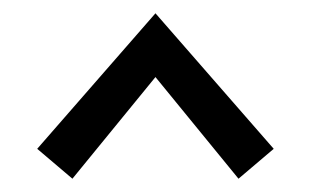

<svg xmlns="http://www.w3.org/2000/svg" viewBox="-20 -686 468 289"><path d="M36 -462 214 -666 392 -462 339 -417 214 -570 89 -417Z"/></svg>

Font: Ysabeau Infant Medium
Style: Regular
Weight: 500
Designer: Christian Thalmann (Catharsis Fonts)
Version: Version 0.003